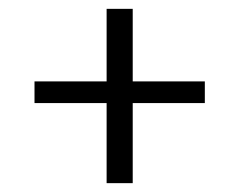

<svg xmlns="http://www.w3.org/2000/svg" viewBox="-20 -414 540 434"><path d="M221 0V-181H58V-230H221V-394H280V-230H443V-181H280V0Z"/></svg>

Font: Junicode VF
Style: Regular
Weight: 400
Designer: Peter S. Baker
Version: Version 2.213